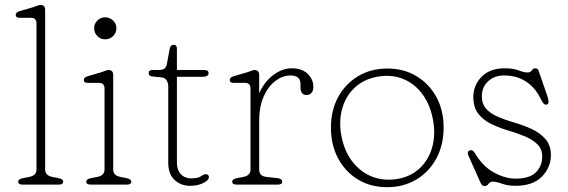

<svg xmlns="http://www.w3.org/2000/svg" viewBox="-20 -746 2294 776"><path d="M162.5 -706V-61Q162.5 -36.5 191.5 -31L216.5 -26Q235.5 -22 235.5 -12Q235.5 0 218.5 0H70.5Q53.5 0 53.5 -12Q53.5 -22 72.5 -26L98.5 -31Q127.5 -36.5 127.5 -61V-650Q127.5 -674 106.5 -674H59.5Q43.5 -674 43.5 -686Q43.5 -696 59.5 -701L114.5 -717Q122 -719.5 130.5 -722.8Q139 -726 143.5 -726Q162.5 -726 162.5 -706Z M404.5 -587Q386.5 -587 373.5 -600.2Q360.5 -613.5 360.5 -632Q360.5 -650 373.5 -663Q386.5 -676 404.5 -676Q424 -676 437.2 -663Q450.5 -650 450.5 -632Q450.5 -613.5 437.2 -600.2Q424 -587 404.5 -587ZM437.5 -443V-61Q437.5 -36.5 466.5 -31L491.5 -26Q510.5 -22 510.5 -12Q510.5 0 493.5 0H345.5Q328.5 0 328.5 -12Q328.5 -22 347.5 -26L373.5 -31Q402.5 -36.5 402.5 -61V-387Q402.5 -411 381.5 -411H334.5Q318.5 -411 318.5 -423Q318.5 -433 334.5 -438L389.5 -454Q397 -456.5 405.5 -459.8Q414 -463 418.5 -463Q437.5 -463 437.5 -443Z M630 -433.5 595 -437Q581 -438.5 581 -451.5Q581 -463 595.5 -463H619Q635 -463 643.5 -468.2Q652 -473.5 654.5 -488L666 -549Q669 -565 682 -565Q695 -565 695 -549V-463H806Q823 -463 823 -450.5Q823 -435.5 797 -435.5H695V-89Q695 -59 711 -42Q727 -25 753 -25Q779.5 -25 792 -33.5Q804.5 -42 812 -42Q818 -42 822 -37.2Q826 -32.5 823 -24Q819.5 -14.5 798.2 -4.8Q777 5 749 5Q711 5 685.5 -18.8Q660 -42.5 660 -89V-396.5Q660 -411.5 653.2 -421.8Q646.5 -432 630 -433.5Z M1027.5 -443V-369Q1048.5 -416 1084.8 -443Q1121 -470 1159.5 -470Q1199.5 -470 1223 -448Q1246.5 -426 1246.5 -394Q1246.5 -380 1239.2 -371Q1232 -362 1219.5 -362Q1194.5 -362 1194.5 -393V-406Q1194.5 -425.5 1183.2 -433.2Q1172 -441 1154 -441Q1123.5 -441 1094.5 -420Q1065.5 -399 1046.5 -357.8Q1027.5 -316.5 1027.5 -256V-61Q1027.5 -34 1056.5 -31L1101.5 -26Q1120.5 -23.5 1120.5 -12Q1120.5 0 1103.5 0H935.5Q918.5 0 918.5 -12Q918.5 -22 937.5 -26L963.5 -31Q992.5 -36.5 992.5 -61V-387Q992.5 -411 971.5 -411H924.5Q908.5 -411 908.5 -423Q908.5 -433 924.5 -438L979.5 -454Q987 -456.5 995.5 -459.8Q1004 -463 1008.5 -463Q1027.5 -463 1027.5 -443Z M1545.5 -469Q1612 -469 1663.2 -438.2Q1714.5 -407.5 1743.8 -353.8Q1773 -300 1773 -230.5Q1773 -160.5 1743.8 -106Q1714.5 -51.5 1663 -20.5Q1611.5 10.5 1544.5 10.5Q1478 10.5 1426.8 -20.5Q1375.5 -51.5 1346.5 -106Q1317.5 -160.5 1317.5 -230.5Q1317.5 -300 1346.8 -353.8Q1376 -407.5 1427.5 -438.2Q1479 -469 1545.5 -469ZM1587.5 -23Q1641 -32.5 1676.5 -66Q1712 -99.5 1726.5 -149.8Q1741 -200 1730.5 -259Q1719.5 -322 1687.5 -365.2Q1655.5 -408.5 1608.8 -427.2Q1562 -446 1506 -436Q1451.5 -426.5 1415 -393Q1378.5 -359.5 1363.8 -309.5Q1349 -259.5 1359 -201Q1370.5 -137 1403.5 -93.8Q1436.5 -50.5 1484.2 -32Q1532 -13.5 1587.5 -23Z M2018 -441Q1978 -441 1952.8 -417.5Q1927.5 -394 1927.5 -357Q1927.5 -325.5 1945.2 -306Q1963 -286.5 1992.8 -273.8Q2022.5 -261 2059 -250.5Q2094 -240.5 2128 -225Q2162 -209.5 2184.2 -184.2Q2206.5 -159 2206.5 -119Q2206.5 -69 2170 -32Q2133.5 5 2063.5 5Q2033 5 2009 -3.5Q1985 -12 1971.5 -12Q1960.5 -12 1954.5 -3Q1948.5 6 1938.5 6Q1927.5 6 1921.5 -9L1874.5 -114Q1864.5 -135.5 1881.5 -139Q1891 -140.5 1899.5 -127Q1930.5 -74 1976 -49Q2021.5 -24 2063.5 -24Q2121 -24 2146.2 -49.8Q2171.5 -75.5 2171.5 -114Q2171.5 -143.5 2152 -162.8Q2132.5 -182 2101.2 -195Q2070 -208 2035.5 -218Q2000.5 -228.5 1967.8 -243.8Q1935 -259 1914 -285.2Q1893 -311.5 1893 -354Q1893 -401.5 1926.5 -435.8Q1960 -470 2019.5 -470Q2053.5 -470 2076 -461.5Q2098.5 -453 2112.5 -453Q2123 -453 2129.2 -461.5Q2135.5 -470 2142.5 -470Q2153.5 -470 2156.5 -461L2191.5 -360Q2195.5 -349 2197 -337.2Q2198.5 -325.5 2188.5 -323Q2177.5 -320.5 2165.5 -346Q2144 -391.5 2106.2 -416.2Q2068.5 -441 2018 -441Z"/></svg>

Font: Fraunces 9pt S100 Thin
Style: Regular
Weight: 100
Version: Version 1.000; ttfautohint (v1.8.3)